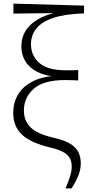

<svg xmlns="http://www.w3.org/2000/svg" viewBox="-20 -820 509 1060"><path d="M342 220Q358 182 367 153Q376 124 376 99Q376 77 368 58Q360 39 334.5 22.5Q309 6 256 -6Q148 -32 100.5 -77.5Q53 -123 53 -199Q53 -252 79 -297Q105 -342 160 -370.5Q215 -399 301 -402L300 -395Q231 -400 186 -423Q141 -446 119.5 -482.5Q98 -519 98 -562Q98 -642 157.5 -691Q217 -740 314 -755L306 -741V-748L54 -745V-800L444 -789V-746Q338 -743 273.5 -721Q209 -699 180 -662Q151 -625 151 -576Q151 -513 197 -472.5Q243 -432 342 -432Q354 -432 375 -432Q396 -432 412 -433V-376Q391 -377 371.5 -377.5Q352 -378 339 -378Q221 -378 166.5 -330Q112 -282 112 -210Q112 -152 149.5 -116Q187 -80 278 -59Q340 -45 371.5 -24Q403 -3 414.5 23.5Q426 50 426 82Q426 115 413.5 147Q401 179 375 220Z"/></svg>

Font: Noto Serif HK ExtraLight
Style: Regular
Weight: 200
Designer: Ryoko NISHIZUKA 西塚涼子 (kana & ideographs); Frank Grießhammer (Latin, Greek & Cyrillic); Wenlong ZHANG 张文龙 (bopomofo); San
Foundry: Adobe
Version: Version 2.002-H1;hotconv 1.1.0;makeotfexe 2.6.0